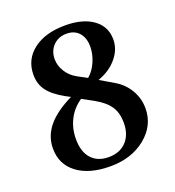

<svg xmlns="http://www.w3.org/2000/svg" viewBox="-117 -702 731 804"><g transform="rotate(-20 249.0 -300.0)"><path d="M246.1 -28.8Q295.9 -28.8 325 -59.6Q354 -90.3 354 -143.1Q354 -186.5 334.7 -215.8Q315.4 -245.1 271 -270L220.2 -297.9Q182.6 -272.9 162.4 -233.6Q142.1 -194.3 142.1 -146Q142.1 -89.8 169.7 -59.3Q197.3 -28.8 246.1 -28.8ZM255.9 -575.2Q219.2 -575.2 196 -551.5Q172.9 -527.8 172.9 -491.2Q172.9 -462.4 189.7 -435.5Q206.5 -408.7 234.9 -393.1L277.8 -370.1Q301.8 -390.1 316.4 -423.8Q331.1 -457.5 331.1 -490.2Q331.1 -529.8 310.8 -552.5Q290.5 -575.2 255.9 -575.2ZM432.1 -485.8Q432.1 -441.4 400.4 -403.6Q368.7 -365.7 315.9 -347.2L378.9 -310.1Q416.5 -287.6 438.2 -250Q460 -212.4 460 -168.9Q460 -92.3 397.2 -41.3Q334.5 9.8 240.2 9.8Q146.5 9.8 92.3 -30.8Q38.1 -71.3 38.1 -142.1Q38.1 -196.8 73.7 -240.2Q109.4 -283.7 183.1 -319.8L160.2 -332Q110.4 -359.9 88.6 -389.6Q66.9 -419.4 66.9 -460Q66.9 -528.3 119.9 -569.1Q172.9 -609.9 262.2 -609.9Q340.3 -609.9 386.2 -576.7Q432.1 -543.5 432.1 -485.8Z"/></g></svg>

Font: Common Serif SemiBold
Style: Regular
Weight: 600
Designer: Philipp H. Poll, Khaled Hosny
Foundry: Stefan Peev, Context Ltd.
Version: Version 1.026